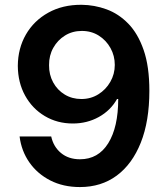

<svg xmlns="http://www.w3.org/2000/svg" viewBox="-20 -758 687 789"><path d="M315.4 -738.3Q368.2 -737.8 417.7 -719.7Q467.3 -701.7 507.1 -660.9Q546.9 -620.1 570.3 -552.5Q593.8 -484.9 593.8 -384.8Q593.8 -260.3 558.6 -171.9Q523.4 -83.5 459.7 -36.4Q396 10.7 308.6 10.7Q239.7 10.7 186.5 -16.6Q133.3 -43.9 100.6 -90.8Q67.9 -137.7 60.5 -197.3H190.4Q199.7 -154.8 230.7 -129.2Q261.7 -103.5 308.6 -103.5Q383.8 -103.5 424.8 -169.4Q465.8 -235.4 465.8 -351.1H460.9Q434.6 -304.2 386.2 -277.3Q337.9 -250.5 279.3 -250.5Q215.3 -250.5 164.1 -281Q112.8 -311.5 83.3 -365Q53.7 -418.5 53.2 -487.3Q53.7 -559.1 86.4 -616Q119.1 -672.9 178.2 -705.8Q237.3 -738.8 315.4 -738.3ZM316.4 -630.9Q277.8 -630.9 247.3 -612.1Q216.8 -593.3 199 -561.5Q181.2 -529.8 181.6 -490.2Q181.2 -451.2 198.5 -419.4Q215.8 -387.7 246.1 -369.4Q276.4 -351.1 314.5 -351.1Q353 -351.1 384 -370.4Q415 -389.6 433.3 -421.6Q451.7 -453.6 451.7 -491.2Q451.7 -528.8 434.1 -560.5Q416.5 -592.3 386 -611.6Q355.5 -630.9 316.4 -630.9Z"/></svg>

Font: Inter Semi Bold
Style: Regular
Weight: 600
Designer: Rasmus Andersson
Foundry: rsms
Version: Version 4.000;git-e0f93cc